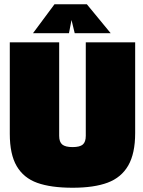

<svg xmlns="http://www.w3.org/2000/svg" viewBox="-20 -869 674 902"><path d="M26 -240V-670H258V-231Q258 -202 272.5 -190Q287 -178 321 -178Q355 -178 369 -190Q383 -202 383 -231V-670H615V-244Q615 -148 582.5 -91.5Q550 -35 486 -11Q422 13 321 13Q219 13 155 -10Q91 -33 58.5 -88.5Q26 -144 26 -240ZM236 -849H388L500 -713H331L316 -775L304 -713H135Z"/></svg>

Font: Cairo Black
Style: Regular
Weight: 900
Designer: Mohamed Gaber, Accademia di Belle Arti di Urbino and others
Foundry: Kief Type Foundry, Accademia di Belle Arti di Urbino and others
Version: Version 3.011